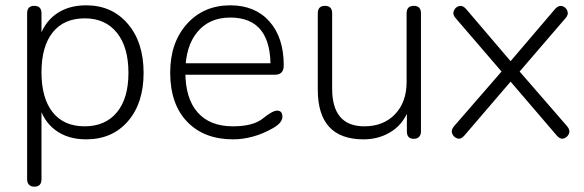

<svg xmlns="http://www.w3.org/2000/svg" viewBox="-20 -517 2195 722"><path d="M109 185Q96 185 89 177.5Q82 170 82 157V-467Q82 -495 109 -495Q136 -495 136 -467V-355L125 -364Q142 -428 188.5 -462.5Q235 -497 304 -497Q401 -497 460.5 -427.5Q520 -358 520 -243Q520 -129 461 -61Q402 7 304 7Q235 7 188.5 -27.5Q142 -62 125 -127L136 -135V157Q136 185 109 185ZM298 -42Q376 -42 419.5 -94.5Q463 -147 463 -243Q463 -340 419.5 -394Q376 -448 299 -448Q220 -448 178 -395Q136 -342 136 -245Q136 -148 178 -95Q220 -42 298 -42Z M857 7Q747 7 683.5 -59.5Q620 -126 620 -244Q620 -357 683 -427Q746 -497 846 -497Q939 -497 993 -436.5Q1047 -376 1047 -271Q1047 -236 1014 -236H668L667 -279H1017L997 -256Q1003 -451 846 -451Q767 -451 722 -396.5Q677 -342 677 -246Q677 -147 723 -94.5Q769 -42 856 -42Q932 -42 968.5 -71.5Q1005 -101 1022 -101Q1042 -101 1042 -78Q1042 -56 1008 -36Q970 -14 931.5 -3.5Q893 7 857 7Z M1347 7Q1175 7 1175 -180V-467Q1175 -495 1202 -495Q1229 -495 1229 -467V-184Q1229 -42 1350 -42Q1422 -42 1465.5 -87.5Q1509 -133 1509 -209V-467Q1509 -495 1536 -495Q1563 -495 1563 -467V-23Q1563 -10 1556 -2.5Q1549 5 1536 5Q1510 5 1510 -23V-108L1521 -117Q1502 -56 1455 -24.5Q1408 7 1347 7Z M2074 -7 1900 -210 1866 -248 1694 -448Q1681 -462 1686.5 -476Q1692 -490 1705.5 -494Q1719 -498 1732 -484L1900 -287L1934 -248L2112 -43Q2125 -28 2119.5 -14.5Q2114 -1 2100.5 3.5Q2087 8 2074 -7ZM1726 -7Q1713 8 1699.5 3.5Q1686 -1 1680.5 -14.5Q1675 -28 1688 -43L1866 -248L1900 -287L2068 -484Q2081 -498 2094.5 -494Q2108 -490 2113.5 -476Q2119 -462 2106 -448L1934 -248L1900 -210Z"/></svg>

Font: Nunito VF Beta Light
Style: Regular
Weight: 300
Designer: Vernon Adams
Foundry: newtypography
Version: Version 3.001